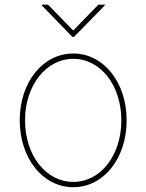

<svg xmlns="http://www.w3.org/2000/svg" viewBox="-20 -780 619 812"><path d="M290 11.7C418.5 11.7 515.6 -110.4 515.6 -271.5C515.6 -431.6 418 -553.7 290 -553.7C161.1 -553.7 63.5 -432.1 63.5 -271.5C63.5 -110.4 161.1 11.7 290 11.7ZM290 -10.7C173.8 -10.7 85.9 -123 85.9 -271.5C85.9 -418.5 174.8 -531.2 290 -531.2C405.3 -531.2 493.2 -418.9 493.2 -271.5C493.2 -123 405.8 -10.7 290 -10.7ZM183.1 -760.3H156.7V-757.3L286.6 -623.5H292.5L423.3 -757.3V-760.3H396L289.6 -650.9Z"/></svg>

Font: Raveo Thin
Style: Regular
Weight: 100
Designer: Jakub Foglar, Rasmus Andersson (Inter)
Foundry: Jakubfoglar.com
Version: Version 1.100;Glyphs 3.2.3 (3260)